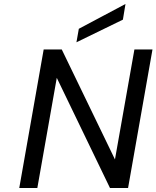

<svg xmlns="http://www.w3.org/2000/svg" viewBox="-20 -947 788 967"><path d="M599 -848 365 -734 377 -802 612 -927ZM625 0H534L266 -555L168 0H77L200 -698H291L559 -144L657 -698H748Z"/></svg>

Font: Fz Poppins
Style: Italic
Weight: 400
Italic angle: -10°
Designer: Ninad Kale (Devanagari), Jonny Pinhorn (Latin)
Foundry: Indian Type Foundry
Version: Vit hóa bi Vntype.Com & FontZin.Com